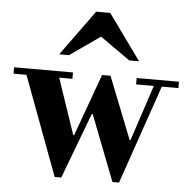

<svg xmlns="http://www.w3.org/2000/svg" viewBox="-66 -776 830 841"><g transform="rotate(5 348.5 -355.5)"><path d="M205 13 43 -422H-14V-450H245V-422H187L270 -177H274L373 -450H410L518 -177H522L603 -422H525V-450H711V-422H638L488 13H459L347 -276H343L234 13ZM178 -524 323 -724H385L529 -524H486L354 -617L221 -524Z"/></g></svg>

Font: Libre Bodoni SemiBold
Style: Regular
Weight: 600
Designer: Pablo Impallari, Rodrigo Fuenzalida
Foundry: Impallari Type
Version: Version 2.005;gftools[0.9.23]